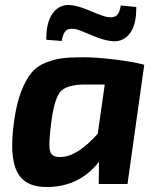

<svg xmlns="http://www.w3.org/2000/svg" viewBox="-20 -736 630 768"><path d="M463 -714 525 -708Q526 -639 500.5 -604Q475 -569 433 -571Q397 -573 345.5 -595.5Q294 -618 280 -620Q254 -624 242.5 -612Q231 -600 227 -572L165 -577Q165 -648 191 -683Q217 -718 258 -716Q291 -714 341 -692.5Q391 -671 409 -668Q436 -664 447.5 -675Q459 -686 463 -714ZM490 0H375L376 -89Q300 9 174 12Q81 15 48.5 -48.5Q16 -112 37 -256Q47 -324 65 -370.5Q83 -417 105 -444Q127 -471 162 -485Q197 -499 229.5 -503Q262 -507 312 -507Q365 -507 439 -498Q513 -489 557 -477ZM399 -398H323Q251 -398 225 -373Q199 -348 186 -254Q173 -159 180 -132.5Q187 -106 223 -108Q289 -109 371 -201Z"/></svg>

Font: Exo 2.0
Style: Bold Italic
Weight: 700
Italic angle: -8°
Designer: Natanael Gama
Version: Version 1.001;PS 001.001;hotconv 1.0.70;makeotf.lib2.5.58329